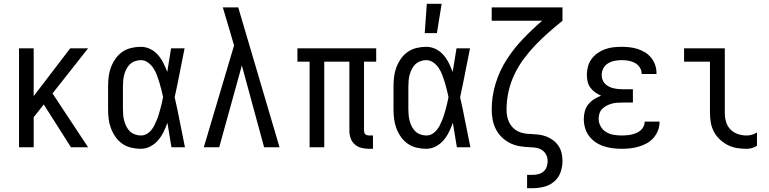

<svg xmlns="http://www.w3.org/2000/svg" viewBox="-20 -774 4040 1009"><path d="M80 0V-520H157V-269L349 -520H443L256 -283L443 0H353L210 -225L157 -158V0Z M720 8Q695 8 669.5 2Q644 -4 623 -18.5Q602 -33 587 -54.5Q572 -76 563 -100Q554 -124 551 -149Q548 -174 548 -200V-320Q548 -346 551 -371Q554 -396 563 -420Q572 -444 587 -465.5Q602 -487 623 -501.5Q644 -516 669.5 -522Q695 -528 720 -528Q746 -528 769.5 -516.5Q793 -505 810 -485.5Q827 -466 838.5 -443Q850 -420 859 -396Q864 -427 869 -458Q874 -489 879 -520H950Q937 -456 924.5 -391.5Q912 -327 898 -263Q913 -198 925.5 -132Q938 -66 952 0H881Q876 -32 870.5 -64Q865 -96 860 -128V-129Q851 -104 839.5 -80.5Q828 -57 811 -37Q794 -17 770 -4.5Q746 8 720 8ZM720 -62Q736 -62 750 -69.5Q764 -77 774 -89Q784 -101 791 -115Q798 -129 804 -143.5Q810 -158 814.5 -173Q819 -188 823 -203Q827 -218 830.5 -233Q834 -248 837 -264Q833 -283 828 -303Q823 -323 817 -342.5Q811 -362 804 -380.5Q797 -399 786 -416Q775 -433 757.5 -445.5Q740 -458 720 -458Q705 -458 689.5 -452.5Q674 -447 663 -436.5Q652 -426 644.5 -411.5Q637 -397 633 -382Q629 -367 627.5 -351.5Q626 -336 626 -320V-200Q626 -184 627.5 -168.5Q629 -153 633 -138Q637 -123 644.5 -108.5Q652 -94 663 -83.5Q674 -73 689.5 -67.5Q705 -62 720 -62Z M1132 0H1051L1210 -535L1187 -614Q1178 -644 1169 -674.5Q1160 -705 1151 -735H1232L1449 0H1368L1251 -430Z M1940 8H1919Q1899 8 1879 3Q1859 -2 1844 -15.5Q1829 -29 1822.5 -48Q1816 -67 1816 -87V-450H1684V0H1607V-450H1543V-520H1957V-450H1893V-87Q1893 -82 1894.5 -77Q1896 -72 1900 -68.5Q1904 -65 1909 -63.5Q1914 -62 1919 -62H1940Z M2220 8Q2195 8 2169.5 2Q2144 -4 2123 -18.5Q2102 -33 2087 -54.5Q2072 -76 2063 -100Q2054 -124 2051 -149Q2048 -174 2048 -200V-320Q2048 -346 2051 -371Q2054 -396 2063 -420Q2072 -444 2087 -465.5Q2102 -487 2123 -501.5Q2144 -516 2169.5 -522Q2195 -528 2220 -528Q2246 -528 2269.5 -516.5Q2293 -505 2310 -485.5Q2327 -466 2338.5 -443Q2350 -420 2359 -396Q2364 -427 2369 -458Q2374 -489 2379 -520H2450Q2437 -456 2424.5 -391.5Q2412 -327 2398 -263Q2413 -198 2425.5 -132Q2438 -66 2452 0H2381Q2376 -32 2370.5 -64Q2365 -96 2360 -128V-129Q2351 -104 2339.5 -80.5Q2328 -57 2311 -37Q2294 -17 2270 -4.5Q2246 8 2220 8ZM2220 -62Q2236 -62 2250 -69.5Q2264 -77 2274 -89Q2284 -101 2291 -115Q2298 -129 2304 -143.5Q2310 -158 2314.5 -173Q2319 -188 2323 -203Q2327 -218 2330.5 -233Q2334 -248 2337 -264Q2333 -283 2328 -303Q2323 -323 2317 -342.5Q2311 -362 2304 -380.5Q2297 -399 2286 -416Q2275 -433 2257.5 -445.5Q2240 -458 2220 -458Q2205 -458 2189.5 -452.5Q2174 -447 2163 -436.5Q2152 -426 2144.5 -411.5Q2137 -397 2133 -382Q2129 -367 2127.5 -351.5Q2126 -336 2126 -320V-200Q2126 -184 2127.5 -168.5Q2129 -153 2133 -138Q2137 -123 2144.5 -108.5Q2152 -94 2163 -83.5Q2174 -73 2189.5 -67.5Q2205 -62 2220 -62ZM2212 -600 2223 -754H2301L2276 -600Z M2750 215V145H2779Q2795 145 2810 141Q2825 137 2836.5 127Q2848 117 2853 102.5Q2858 88 2858 73Q2858 56 2851 41Q2844 26 2831 16.5Q2818 7 2801.5 3.5Q2785 0 2769 0Q2742 -1 2715 -5Q2688 -9 2663.5 -20.5Q2639 -32 2619 -51Q2599 -70 2586.5 -94Q2574 -118 2569 -144.5Q2564 -171 2564 -198Q2564 -268 2584.5 -335Q2605 -402 2642.5 -460.5Q2680 -519 2728.5 -569.5Q2777 -620 2829 -665H2564V-735H2936V-665Q2899 -635 2863 -603.5Q2827 -572 2794 -537.5Q2761 -503 2732.5 -464.5Q2704 -426 2683.5 -383Q2663 -340 2652.5 -293Q2642 -246 2642 -198Q2642 -181 2645 -164Q2648 -147 2655.5 -131.5Q2663 -116 2675 -103.5Q2687 -91 2702.5 -83.5Q2718 -76 2735 -73Q2752 -70 2769 -70H2770Q2791 -69 2811.5 -66.5Q2832 -64 2851.5 -56.5Q2871 -49 2887.5 -36.5Q2904 -24 2915.5 -6.5Q2927 11 2931.5 31.5Q2936 52 2936 72Q2936 103 2925.5 132Q2915 161 2892 180.5Q2869 200 2839 207.5Q2809 215 2779 215Z M3247 8Q3223 8 3199.5 5Q3176 2 3153 -5.5Q3130 -13 3110 -26.5Q3090 -40 3075.5 -59.5Q3061 -79 3054.5 -102Q3048 -125 3048 -149Q3048 -170 3053.5 -190Q3059 -210 3072 -226Q3085 -242 3102.5 -253Q3120 -264 3139 -271Q3123 -278 3108 -288.5Q3093 -299 3082.5 -313.5Q3072 -328 3068 -345.5Q3064 -363 3064 -381Q3064 -403 3070 -425Q3076 -447 3089 -464.5Q3102 -482 3120.5 -495Q3139 -508 3160 -515.5Q3181 -523 3203 -525.5Q3225 -528 3247 -528Q3268 -528 3289.5 -525.5Q3311 -523 3331.5 -516.5Q3352 -510 3370.5 -498.5Q3389 -487 3402.5 -470Q3416 -453 3423 -432.5Q3430 -412 3430 -390V-385H3352V-388Q3352 -405 3341.5 -420.5Q3331 -436 3315.5 -444Q3300 -452 3282.5 -455Q3265 -458 3247 -458Q3229 -458 3210.5 -454.5Q3192 -451 3176 -441.5Q3160 -432 3151 -415.5Q3142 -399 3142 -380Q3142 -368 3146 -356Q3150 -344 3158.5 -335Q3167 -326 3178 -320Q3189 -314 3201 -311Q3213 -308 3225.5 -306.5Q3238 -305 3250 -305H3306V-235H3250Q3236 -235 3222 -234Q3208 -233 3194 -229Q3180 -225 3167.5 -218.5Q3155 -212 3145 -202Q3135 -192 3130.5 -178.5Q3126 -165 3126 -150Q3126 -129 3136.5 -110Q3147 -91 3165.5 -80Q3184 -69 3205 -65.5Q3226 -62 3247 -62Q3260 -62 3273 -63Q3286 -64 3299 -67Q3312 -70 3324 -75Q3336 -80 3346 -88.5Q3356 -97 3362 -109Q3368 -121 3368 -134V-135H3446V-132Q3446 -109 3437.5 -87.5Q3429 -66 3414 -49Q3399 -32 3379 -21Q3359 -10 3337 -3.5Q3315 3 3292.5 5.5Q3270 8 3247 8Z M3904 8Q3878 8 3853 4Q3828 0 3805 -11.5Q3782 -23 3763 -41Q3744 -59 3732 -81.5Q3720 -104 3715.5 -129Q3711 -154 3711 -180V-450H3575V-520H3789V-180Q3789 -157 3795.5 -134Q3802 -111 3818.5 -94Q3835 -77 3857.5 -69.5Q3880 -62 3904 -62Q3918 -62 3932 -66Q3946 -70 3958 -78V-8Q3946 0 3932 4Q3918 8 3904 8Z"/></svg>

Font: Iosevka Fixed
Style: Regular
Weight: 400
Monospace: yes
Designer: Belleve Invis
Foundry: Belleve Invis
Version: Version 33.2.4